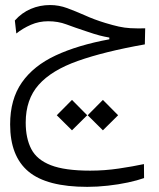

<svg xmlns="http://www.w3.org/2000/svg" viewBox="-20 -433 626 758"><path d="M324.7 304.7Q164.6 304.7 92.3 244.1Q20 183.6 20 58.1Q20 -41 66.2 -107.2Q112.3 -173.3 199.7 -214.1Q287.1 -254.9 411.6 -277.8V-284.7Q392.1 -288.1 373 -293Q354 -297.9 318.4 -310.1Q273.9 -324.7 241.7 -336.9Q209 -349.1 170.4 -349.1Q133.8 -349.1 102.1 -335.2Q70.3 -321.3 44.4 -300.8L38.6 -352.1Q65.9 -382.8 101.6 -397.9Q137.2 -413.1 177.7 -413.1Q212.4 -413.1 245.4 -400.9Q278.3 -388.7 314.9 -372.6Q351.1 -356 396 -342.3Q426.8 -333 449 -328.1Q471.2 -323.2 494.6 -321.8Q508.8 -320.8 526.9 -320.8Q539.1 -320.8 553.2 -321.3L551.8 -257.8Q392.1 -229.5 287.8 -192.6Q183.6 -155.8 132.6 -98.1Q81.5 -40.5 81.5 50.8Q81.5 112.8 103.5 155.3Q125.5 197.8 180.7 219.2Q235.8 240.7 335.9 240.7Q393.1 240.7 449 232.4Q504.9 224.1 548.3 214.8L548.8 270Q522.5 279.3 485.1 287.4Q447.8 295.4 406 300Q364.3 304.7 324.7 304.7ZM264.2 81.5 204.1 22 264.2 -38.6 324.2 22ZM386.2 81.5 326.2 22 386.2 -38.6 446.3 22Z"/></svg>

Font: CaskaydiaMono NF Light
Style: Regular
Weight: 300
Designer: Aaron Bell
Foundry: Saja Typeworks
Version: Version 2111.001; ttfautohint (v1.8.4);Nerd Fonts 3.1.1